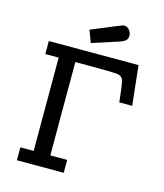

<svg xmlns="http://www.w3.org/2000/svg" viewBox="-128 -985 925 1081"><g transform="rotate(15 334.5 -444.5)"><path d="M73.2 0V-75.2H150.9V-619.1H73.2V-694.8H596.2L621.1 -463.9H545.9Q534.7 -568.8 527.8 -589.8Q521 -610.8 496.1 -615.2Q468.3 -619.1 354 -619.1H248V-75.2H346.2V0ZM277.8 -815.9Q448.7 -887.7 459 -889.2Q479 -889.2 491.5 -874Q503.9 -858.9 503.9 -840.8Q503.9 -829.6 499.5 -821.3Q495.1 -813 487.1 -808.1Q479 -803.2 472.4 -800Q465.8 -796.9 456.3 -794.4Q446.8 -792 445.8 -791L304.2 -745.1Z"/></g></svg>

Font: CMU Concrete
Style: Bold
Weight: 700
Version: Version 0.7.0